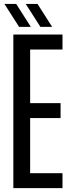

<svg xmlns="http://www.w3.org/2000/svg" viewBox="-20 -980 368 1000"><path d="M49.5 0V-800H305.5V-722H137V-443H295.5V-365H137V-78H305.5V0ZM190.5 -840 114 -959.5H175.5L251.5 -840ZM79.5 -840 3 -959.5H64.5L140.5 -840Z"/></svg>

Font: Big Shoulders Display Thin SemiBold
Style: Regular
Weight: 600
Version: Version 2.002